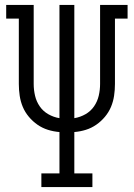

<svg xmlns="http://www.w3.org/2000/svg" viewBox="-20 -755 540 775"><path d="M147 0V-55H220V-222Q196 -224 173.5 -231Q151 -238 131.5 -251.5Q112 -265 96.5 -283.5Q81 -302 72 -323.5Q63 -345 59.5 -368.5Q56 -392 56 -416V-680H5V-735H116V-416Q116 -392 121.5 -368.5Q127 -345 140.5 -325.5Q154 -306 175 -294Q196 -282 220 -278V-735H280V-278Q304 -282 325 -294Q346 -306 359.5 -325.5Q373 -345 378.5 -368.5Q384 -392 384 -416V-735H495V-680H444V-416Q444 -392 440.5 -368.5Q437 -345 428 -323.5Q419 -302 403.5 -283.5Q388 -265 368.5 -251.5Q349 -238 326.5 -231Q304 -224 280 -222V-55H353V0Z"/></svg>

Font: Iosevka Slab Light
Style: Regular
Weight: 300
Monospace: yes
Designer: Belleve Invis
Foundry: Belleve Invis
Version: Version 11.1.0; ttfautohint (v1.8.3)